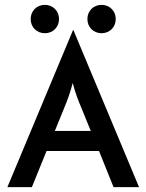

<svg xmlns="http://www.w3.org/2000/svg" viewBox="-20 -770 602 790"><path d="M397.9 -633.3C431.2 -633.3 456.2 -658.3 456.2 -691.7C456.2 -725 431.2 -750 397.9 -750C364.6 -750 339.6 -725 339.6 -691.7C339.6 -658.3 364.6 -633.3 397.9 -633.3ZM164.6 -633.3C197.9 -633.3 222.9 -658.3 222.9 -691.7C222.9 -725 197.9 -750 164.6 -750C131.2 -750 106.2 -725 106.2 -691.7C106.2 -658.3 131.2 -633.3 164.6 -633.3ZM10.4 0H111.1L171.5 -148.6H387.5L447.2 0H552.1L281.9 -646.5H280.6ZM205.6 -231.2 243.8 -325C257.6 -358.3 268.1 -386.1 279.2 -428.5C290.3 -386.1 301.4 -357.6 315.3 -325L353.5 -231.2Z"/></svg>

Font: Afacad Medium
Style: Regular
Weight: 500
Designer: Kristian Moeller
Foundry: Dicotype
Version: Version 1.000